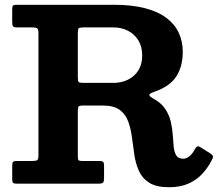

<svg xmlns="http://www.w3.org/2000/svg" viewBox="-20 -770 913 805"><path d="M869 -100.8Q874.5 -110.8 872.4 -116.1Q870.3 -121.5 859.8 -128L821.5 -152Q811.5 -158.3 807.3 -156.3Q803 -154.3 797.5 -145Q787.5 -125.8 774.5 -115.1Q761.5 -104.5 748.8 -104.5Q727.8 -104.5 719.3 -117.9Q710.8 -131.3 708.4 -153.8Q706 -176.3 704.4 -203.6Q702.8 -231 696.1 -259.5Q689.5 -288 672.6 -313.5Q655.8 -339 622 -357Q610 -363.8 607.3 -368.4Q604.5 -373 609.4 -376.9Q614.3 -380.8 625.3 -384.5Q692 -407.3 719.1 -449.4Q746.3 -491.5 746.3 -552.5Q746.3 -595.8 729.8 -631.8Q713.3 -667.8 678.4 -694.4Q643.5 -721 588.5 -735.5Q533.5 -750 456.3 -750H49.5Q38.2 -750 34.7 -746.8Q31.2 -743.5 31.2 -732V-679.2Q31.2 -665 34.4 -660Q37.5 -655 51.7 -655H115.5Q131.5 -655 136.4 -651Q141.2 -647 141.2 -630.2V-118.8Q141.2 -102.8 136.4 -98.9Q131.5 -95 115 -95H50.7Q38.7 -95 35 -91.5Q31.2 -88 31.2 -75.3V-17.5Q31.2 -6.5 35 -3.2Q38.7 0 49.7 0H393Q409 0 412.6 -4.8Q416.3 -9.5 416.3 -25.3V-74.5Q416.3 -87.3 412.6 -91.1Q409 -95 397 -95H324.3Q312.5 -95 309.4 -98.5Q306.3 -102 306.3 -113.5V-302.5Q306.3 -318 309.1 -322.7Q312 -327.5 327.3 -327.5H411.3Q457.8 -327.5 482.4 -308.9Q507 -290.2 517.9 -259.7Q528.8 -229.2 533.4 -192.7Q538 -156.2 543.5 -119.7Q549 -83.2 562.8 -52.7Q576.5 -22.2 606 -3.6Q635.5 15 688.8 15Q735.5 15 769.6 0Q803.8 -15 828 -41.1Q852.3 -67.3 869 -100.8ZM331 -422.5Q314 -422.5 310.1 -425.8Q306.3 -429 306.3 -446V-631.2Q306.3 -647.2 309.5 -651.1Q312.8 -655 328.5 -655H456.3Q489.3 -655 516.5 -641.1Q543.8 -627.2 560 -600.9Q576.2 -574.5 576.2 -537.5Q576.2 -500.5 560 -474.9Q543.8 -449.3 516.5 -435.9Q489.3 -422.5 456.3 -422.5Z"/></svg>

Font: Besley
Style: Regular
Weight: 400
Designer: Owen Earl
Foundry: indestructible type*
Version: Version 4.000